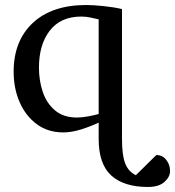

<svg xmlns="http://www.w3.org/2000/svg" viewBox="-20 -514 696 763"><path d="M567.9 229Q472.7 229 422.4 183.6Q372.1 138.2 372.1 38.1V-26.9Q344.2 -13.2 304.9 -0.5Q265.6 12.2 231.9 12.2Q170.4 12.2 126.2 -20.5Q82 -53.2 58.1 -107.9Q34.2 -162.6 34.2 -229Q34.2 -351.6 110.4 -422.9Q186.5 -494.1 323.2 -494.1Q350.6 -494.1 392.1 -489.7Q433.6 -485.4 464.8 -478V38.1Q464.8 104 477.8 136.2Q490.7 168.5 520 182.1L601.1 102.1Q625.5 102.1 640.6 121.1Q655.8 140.1 655.8 166Q655.8 189 633.5 209Q611.3 229 567.9 229ZM286.1 -46.9Q304.7 -46.9 330.1 -51.5Q355.5 -56.2 372.1 -61V-437Q358.4 -439.9 340.8 -444.1Q323.2 -448.2 303.2 -448.2Q221.2 -448.2 178 -392.6Q134.8 -336.9 134.8 -245.1Q134.8 -193.8 150.1 -148.4Q165.5 -103 199 -75Q232.4 -46.9 286.1 -46.9Z"/></svg>

Font: Charis
Style: Regular
Weight: 400
Designer: Walt Agee, Miriam Martin, Annie Olsen, Victor Gaultney, Lorna Priest, Alan Ward, Bob Hallissy, Martin Hosken, Sharon Cor
Foundry: SIL Global
Version: Version 7.000